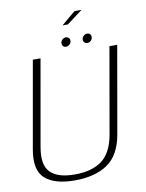

<svg xmlns="http://www.w3.org/2000/svg" viewBox="-97 -961 785 1033"><g transform="rotate(-10 296.0 -444.0)"><path d="M227.5 4.5Q338.5 4.5 406.8 -42Q475 -88.5 494.5 -198.5L578 -674.5H535.5L453.5 -206Q436 -108 381 -67.5Q326 -27 233 -27Q140.5 -27 99.8 -67.5Q59 -108 76.5 -206L159 -674.5H117L33 -198.5Q13.5 -88.5 65.2 -42Q117 4.5 227.5 4.5ZM305 -712Q316 -712 325 -720.2Q334 -728.5 334 -740.5Q334 -750 327.8 -756Q321.5 -762 312.5 -762Q301.5 -762 292.8 -753.8Q284 -745.5 284 -733.5Q284 -724 289.8 -718Q295.5 -712 305 -712ZM421.5 -712Q433 -712 441.5 -720.2Q450 -728.5 450 -740.5Q450 -750 444.2 -756Q438.5 -762 429 -762Q418 -762 409 -753.8Q400 -745.5 400 -733.5Q400 -724 406.2 -718Q412.5 -712 421.5 -712ZM306.5 -828.5H335.5L421.5 -893H383Z"/></g></svg>

Font: Anybody Thin ExtraLight
Style: Italic
Weight: 250
Italic angle: -10°
Version: Version 1.113;gftools[0.9.25]